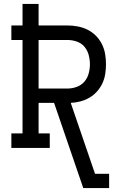

<svg xmlns="http://www.w3.org/2000/svg" viewBox="-20 -755 640 980"><path d="M405 205 256 -230H177V-74H234V0H38V-74H95V-551H38V-625H95V-735H177V-625H324Q351 -625 377 -620Q403 -615 426.5 -603.5Q450 -592 469 -573Q488 -554 500 -530Q512 -506 516.5 -480Q521 -454 521 -427Q521 -402 517 -377Q513 -352 502.5 -329.5Q492 -307 475 -288Q458 -269 436.5 -256.5Q415 -244 390.5 -237.5Q366 -231 341 -230L465 132H537V205ZM177 -303H324Q348 -303 371.5 -311.5Q395 -320 410.5 -338Q426 -356 432.5 -379.5Q439 -403 439 -427Q439 -451 432.5 -475Q426 -499 410.5 -517Q395 -535 371.5 -543Q348 -551 324 -551H177Z"/></svg>

Font: Iosevka Slab Extended
Style: Regular
Weight: 400
Width: 7
Monospace: yes
Designer: Belleve Invis
Foundry: Belleve Invis
Version: Version 11.1.1; ttfautohint (v1.8.3)